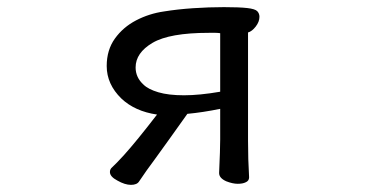

<svg xmlns="http://www.w3.org/2000/svg" viewBox="-20 -503 1040 538"><path d="M594 -19Q597 -85 597 -112V-198Q548 -188 505 -184Q478 -146 454 -112.5Q430 -79 414 -57Q390 -25 370 5Q364 15 347 15Q330 15 309 3Q288 -8 288 -21Q288 -29 294 -34Q306 -45 327 -68Q363 -108 420 -182Q358 -191 320 -227Q279 -267 279 -318Q279 -363 302 -395Q325 -427 361.5 -446Q398 -465 440 -471Q477 -477 521 -480Q565 -483 607.5 -483Q650 -483 672.5 -480.5Q695 -478 701 -471.5Q707 -465 707 -456Q707 -442 696.5 -428.5Q686 -415 675 -412V-109Q675 -56 678 -6Q678 4 668 8Q660 12 646 12Q632 12 614 5Q594 -4 594 -18ZM360 -314Q360 -286 382 -266Q395 -253 423.5 -244.5Q452 -236 495.5 -236Q539 -236 597 -246V-410Q590 -411 584 -411H565Q455 -411 407.5 -383Q360 -355 360 -314Z"/></svg>

Font: Moon Stars Kai HW
Style: Bold
Weight: 700
Designer: GuiWonder
Version: Version 1.101